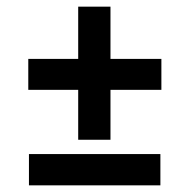

<svg xmlns="http://www.w3.org/2000/svg" viewBox="-20 -550 570 577"><path d="M215 -130V-280H65V-373H215V-530H312V-373H465V-280H312V-130ZM67 7V-87H462V7Z"/></svg>

Font: Faustina
Style: Bold
Weight: 700
Designer: Alfonso Garcia
Foundry: http://www.omnibus-type.com
Version: Version 1.200